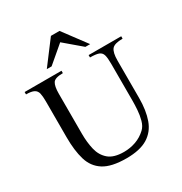

<svg xmlns="http://www.w3.org/2000/svg" viewBox="-187 -935 1027 1086"><g transform="rotate(-30 326.5 -392.0)"><path d="M644.5 -598.6V-583Q590.3 -583 574 -562.5Q557.6 -542 557.6 -489.7V-246.1Q557.6 -164.6 536.6 -106Q515.6 -47.4 465.1 -16.4Q414.6 14.6 326.2 14.6Q228.5 14.6 178 -17.6Q127.4 -49.8 109.4 -110.6Q91.3 -171.4 91.3 -257.8V-493.2Q91.3 -526.4 86.7 -545.9Q82 -565.4 65.4 -574.2Q48.8 -583 13.7 -583V-598.6H254.4V-583Q202.6 -583 189.5 -562.7Q176.3 -542.5 176.3 -493.2V-231.4Q176.3 -175.8 187.5 -128.7Q198.7 -81.5 232.2 -52.7Q265.6 -23.9 332 -23.9Q372.6 -23.9 409.7 -37.1Q446.8 -50.3 476.6 -78.1Q496.1 -96.2 504.6 -127.7Q513.2 -159.2 515.4 -192.9Q517.6 -226.6 517.6 -251V-493.2Q517.6 -530.8 512 -550Q506.3 -569.3 488 -576.2Q469.7 -583 431.6 -583V-598.6ZM470.2 -647.9H439L328.6 -741.7L218.3 -647.9H187L301.3 -799.3H357.4Z"/></g></svg>

Font: Rohingya Solluk
Style: Regular
Weight: 400
Designer: SIL International
Foundry: SIL International
Version: Version 1.001